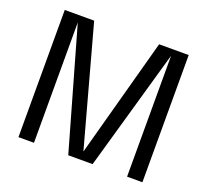

<svg xmlns="http://www.w3.org/2000/svg" viewBox="-121 -853 1079 1000"><g transform="rotate(20 418.5 -352.5)"><path d="M75 0V-705H238L418 -47H419L598 -705H762V0H677V-667H676L486 0H351L161 -667V0Z"/></g></svg>

Font: TikTok Sans 24pt
Style: Regular
Weight: 400
Version: Version 4.000